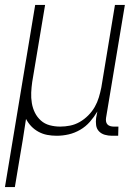

<svg xmlns="http://www.w3.org/2000/svg" viewBox="-43 -540 563 775"><path d="M-23 215 99 -520H139L87 -209Q84 -188 83 -166.5Q82 -145 85.5 -124Q89 -103 98 -85Q107 -67 122 -53.5Q137 -40 157.5 -34.5Q178 -29 200 -29Q220 -29 240 -33Q260 -37 278.5 -47.5Q297 -58 313 -74Q329 -90 339.5 -108.5Q350 -127 356 -147Q362 -167 366 -187L421 -520H461L385 -64Q384 -57 385 -50Q386 -43 390.5 -38Q395 -33 402 -31Q409 -29 416 -29H435L434 8H409Q394 8 380 4Q366 0 356.5 -10Q347 -20 345 -34.5Q343 -49 345 -64L350 -90Q337 -68 320 -48.5Q303 -29 280.5 -16Q258 -3 234 2.5Q210 8 186 8Q166 8 147.5 4.5Q129 1 112.5 -8Q96 -17 83.5 -30Q71 -43 62 -60Q56 -18 49 24Q42 66 35 107L17 215Z"/></svg>

Font: Iosevka Term Curly Extralight
Style: Italic
Weight: 200
Italic angle: -9°
Designer: Belleve Invis
Foundry: Belleve Invis
Version: Version 32.3.0